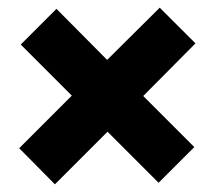

<svg xmlns="http://www.w3.org/2000/svg" viewBox="-20 -520 570 500"><path d="M127 -497 34 -404 167 -271 30 -134 123 -40 260 -177 393 -44 486 -137 353 -270 489 -407 396 -500 259 -364Z"/></svg>

Font: TitilliumMaps29L
Style: 999 wt
Weight: 900
Designer: Campivisivi
Foundry: Accademia di Belle Arti di Urbino and students of MA course of Visual design